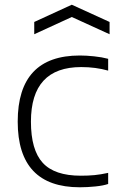

<svg xmlns="http://www.w3.org/2000/svg" viewBox="-20 -784 525 813"><path d="M125 -691 284 -764 444 -691V-639L284 -712L125 -639ZM318 9Q55 9 55 -269Q55 -549 318 -549Q345 -549 378.5 -545.5Q412 -542 438 -535V-485Q385 -500 324 -500Q111 -500 111 -269Q111 -149 161 -94.5Q211 -40 322 -40Q354 -40 380 -42.5Q406 -45 438 -52V-5Q418 2 384 5.5Q350 9 318 9Z"/></svg>

Font: Encode Sans Wide
Style: ExtraLight
Weight: 200
Designer: Pablo Impallari, Andres Torresi
Foundry: Pablo Impallari, Andres Torresi
Version: Version 1.000; ttfautohint (v1.00) -l 8 -r 50 -G 200 -x 14 -